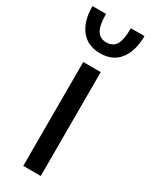

<svg xmlns="http://www.w3.org/2000/svg" viewBox="-228 -830 685 873"><g transform="rotate(30 114.5 -393.5)"><path d="M250.5 -786.6Q250.5 -709 215.6 -663.3Q180.7 -617.7 114.3 -617.7Q48.3 -617.7 12.9 -663.1Q-22.5 -708.5 -22.5 -786.6H48.8Q48.8 -727.5 64.5 -701.2Q80.1 -674.8 114.3 -674.8Q147.5 -674.8 163.3 -699.7Q179.2 -724.6 179.2 -786.6ZM160.2 0H68.4V-545.4H160.2Z"/></g></svg>

Font: SG Kara Bold
Style: Regular
Weight: 400
Designer: Damoon Khanjanzadeh
Version: Version 1.000